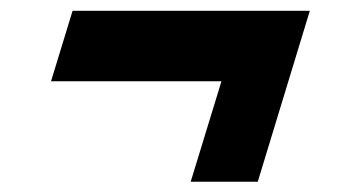

<svg xmlns="http://www.w3.org/2000/svg" viewBox="-20 -444 640 365"><path d="M118 -423.5H569L470 -98.5H342.5L401 -289.5H77Z"/></svg>

Font: Newsreader 6pt ExtraBold
Style: Italic
Weight: 800
Italic angle: -17°
Designer: Hugues Gentile
Foundry: Production Type
Version: Version 1.003; ttfautohint (v1.8.3)